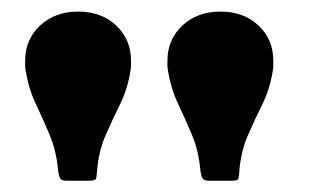

<svg xmlns="http://www.w3.org/2000/svg" viewBox="-20 -786 564 340"><path d="M211 -660.5Q206 -628.5 192.5 -601.2Q179 -574 166.5 -545.2Q154 -516.5 151.5 -479Q151 -470 149 -468Q147 -466 137.5 -466H97.5Q88.5 -466 86.2 -470.8Q84 -475.5 83 -483Q80 -518.5 68 -547Q56 -575.5 43.2 -602.5Q30.5 -629.5 25.5 -660.5Q24.5 -666 24.5 -670Q24.5 -674 24.5 -678.5Q24.5 -716 51 -740.8Q77.5 -765.5 118.5 -765.5Q159.5 -765.5 185.8 -740.8Q212 -716 212 -678.5Q212 -674 212 -670Q212 -666 211 -660.5ZM463 -660.5Q458 -628.5 444.5 -601.2Q431 -574 418.5 -545.2Q406 -516.5 403.5 -479Q403 -470 401 -468Q399 -466 389.5 -466H349.5Q340.5 -466 338.2 -470.8Q336 -475.5 335 -483Q332 -518.5 320 -547Q308 -575.5 295.2 -602.5Q282.5 -629.5 277.5 -660.5Q276.5 -666 276.5 -670Q276.5 -674 276.5 -678.5Q276.5 -716 303 -740.8Q329.5 -765.5 370.5 -765.5Q411.5 -765.5 437.8 -740.8Q464 -716 464 -678.5Q464 -674 464 -670Q464 -666 463 -660.5Z"/></svg>

Font: Besley* Condensed Heavy
Style: Regular
Weight: 800
Width: 3
Designer: Owen Earl
Foundry: indestructible type*
Version: Version 3.000; ttfautohint (v1.8.3)